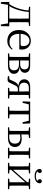

<svg xmlns="http://www.w3.org/2000/svg" viewBox="1715 -2541 991 4461"><g transform="rotate(90 2210.5 -310.5)"><path d="M546 0H71L95 -21L66 165H28L24 -31H591L587 165H549L520 -22ZM410 0Q411 -24 411.5 -65Q412 -106 412.5 -150Q413 -194 413 -229V-288Q413 -322 412.5 -366Q412 -410 411.5 -451Q411 -492 410 -516H498Q497 -492 496.5 -451Q496 -410 495.5 -366Q495 -322 495 -288V-229Q495 -194 495.5 -150Q496 -106 496.5 -65Q497 -24 498 0ZM138 -489V-516H240V-477H231ZM455 -477V-516H583V-489L472 -477ZM75 -30Q139 -123 178.5 -249Q218 -375 227 -516H261Q255 -425 237.5 -337Q220 -249 189 -169Q174 -129 155.5 -90.5Q137 -52 114 -19V-7ZM240 -484V-516H457V-484Z M933 15Q860 15 802 -15Q744 -45 711 -106Q678 -167 678 -257Q678 -341 712.5 -402.5Q747 -464 803 -497.5Q859 -531 925 -531Q990 -531 1036.5 -503.5Q1083 -476 1107.5 -429Q1132 -382 1132 -323Q1132 -287 1125 -263H717V-294H1007Q1034 -294 1043 -308Q1052 -322 1052 -352Q1052 -416 1018 -457.5Q984 -499 923 -499Q879 -499 843 -471.5Q807 -444 786 -392.5Q765 -341 765 -269Q765 -188 789.5 -136Q814 -84 857 -59.5Q900 -35 955 -35Q1008 -35 1047.5 -53.5Q1087 -72 1118 -108L1134 -94Q1101 -44 1051 -14.5Q1001 15 933 15Z M1220 0V-28L1330 -39L1343 -31H1478Q1548 -31 1581 -59.5Q1614 -88 1614 -140Q1614 -192 1582 -223.5Q1550 -255 1472 -255H1343V-284H1469Q1592 -284 1592 -387Q1592 -434 1564 -459Q1536 -484 1472 -484H1343L1330 -477L1220 -489V-516H1495Q1588 -516 1629.5 -482.5Q1671 -449 1671 -392Q1671 -362 1657 -335.5Q1643 -309 1607.5 -291Q1572 -273 1508 -267L1510 -274Q1578 -272 1618.5 -254Q1659 -236 1677.5 -206.5Q1696 -177 1696 -137Q1696 -102 1676.5 -71Q1657 -40 1613 -20Q1569 0 1495 0ZM1300 0Q1301 -24 1301.5 -65Q1302 -106 1302.5 -150Q1303 -194 1303 -229V-288Q1303 -322 1302.5 -366Q1302 -410 1301.5 -451Q1301 -492 1300 -516H1387Q1386 -492 1385.5 -450.5Q1385 -409 1384.5 -361.5Q1384 -314 1384 -272V-229Q1384 -194 1384.5 -150Q1385 -106 1385.5 -65Q1386 -24 1387 0Z M2009 -516H2268V-489L2159 -477L2145 -485H2020Q1960 -485 1930.5 -456.5Q1901 -428 1901 -377Q1901 -321 1934 -291Q1967 -261 2031 -261H2145V-231H2055Q2015 -231 1996.5 -213.5Q1978 -196 1957 -153L1903 -41Q1890 -13 1875.5 -2Q1861 9 1822 9Q1804 9 1785.5 6.5Q1767 4 1749 0V-27L1861 -39L1815 -15L1874 -144Q1898 -194 1929.5 -219Q1961 -244 2016 -249L2011 -240Q1943 -242 1901 -260.5Q1859 -279 1840.5 -309.5Q1822 -340 1822 -379Q1822 -440 1867.5 -478Q1913 -516 2009 -516ZM2102 0Q2103 -24 2103.5 -65.5Q2104 -107 2104.5 -154Q2105 -201 2105 -240V-288Q2105 -322 2104.5 -366Q2104 -410 2103.5 -451Q2103 -492 2102 -516H2189Q2188 -492 2187 -451Q2186 -410 2185.5 -366Q2185 -322 2185 -288V-229Q2185 -194 2185.5 -150Q2186 -106 2187 -65Q2188 -24 2189 0ZM2022 0V-28L2129 -39H2162L2268 -28V0Z M2335 -341 2342 -516H2848L2855 -341H2819L2779 -513L2821 -484H2369L2411 -513L2371 -341ZM2460 0V-28L2575 -39H2615L2730 -28V0ZM2551 0Q2552 -24 2552.5 -65Q2553 -106 2553.5 -150Q2554 -194 2554 -229V-288Q2554 -322 2553.5 -366Q2553 -410 2552.5 -451Q2552 -492 2551 -516H2639Q2638 -492 2637.5 -451Q2637 -410 2636.5 -366Q2636 -322 2636 -288V-229Q2636 -194 2636.5 -150Q2637 -106 2637.5 -65Q2638 -24 2639 0Z M3054 0V-29H3160Q3239 -29 3278 -60.5Q3317 -92 3317 -160Q3317 -225 3283 -256Q3249 -287 3177 -287Q3146 -287 3117.5 -283.5Q3089 -280 3061 -274V-305Q3095 -310 3129.5 -314.5Q3164 -319 3197 -319Q3269 -319 3312.5 -298.5Q3356 -278 3376 -242.5Q3396 -207 3396 -163Q3396 -117 3374 -80Q3352 -43 3304 -21.5Q3256 0 3177 0ZM3019 0Q3020 -24 3020.5 -65Q3021 -106 3021.5 -150Q3022 -194 3022 -229V-288Q3022 -322 3021.5 -366Q3021 -410 3020.5 -451Q3020 -492 3019 -516H3107Q3106 -492 3105 -451Q3104 -410 3103.5 -366Q3103 -322 3103 -287V-229Q3103 -194 3103.5 -150Q3104 -106 3105 -65Q3106 -24 3107 0ZM3491 0Q3493 -24 3493.5 -65Q3494 -106 3494.5 -150Q3495 -194 3495 -229V-288Q3495 -322 3494.5 -366Q3494 -410 3493.5 -451Q3493 -492 3491 -516H3580Q3579 -492 3578.5 -451Q3578 -410 3577.5 -366Q3577 -322 3577 -288V-229Q3577 -194 3577.5 -150Q3578 -106 3578.5 -65Q3579 -24 3580 0ZM2939 -489V-516H3185V-489L3080 -477H3047ZM3412 0V-28L3520 -39H3553L3660 -28V0ZM3412 -489V-516H3660V-489L3553 -477H3520ZM2939 0V-28L3047 -39H3065V0Z M4072 -620Q3993 -620 3949.5 -654.5Q3906 -689 3904 -744Q3911 -764 3924 -775Q3937 -786 3955 -786Q3975 -786 3987.5 -774Q4000 -762 4000 -741Q4000 -720 3986.5 -703Q3973 -686 3950 -674L3938 -706Q3962 -674 3996 -661Q4030 -648 4072 -648Q4115 -648 4148.5 -661Q4182 -674 4206 -706L4194 -674Q4171 -686 4157.5 -703Q4144 -720 4144 -741Q4144 -762 4156.5 -774Q4169 -786 4188 -786Q4208 -786 4221 -775Q4234 -764 4239 -744Q4239 -689 4195 -654.5Q4151 -620 4072 -620ZM3763 0V-28L3872 -39H3906L4011 -28V0ZM4131 0V-28L4234 -39H4268L4376 -28V0ZM3843 0Q3844 -24 3844.5 -65Q3845 -106 3845.5 -150Q3846 -194 3846 -229V-288Q3846 -322 3845.5 -366Q3845 -410 3844.5 -451Q3844 -492 3843 -516H3925V0ZM3902 -47 3867 -66H3878L4055 -266L4236 -471L4270 -451H4258L4080 -249ZM4215 0V-516H4296Q4295 -492 4294.5 -451Q4294 -410 4293.5 -366Q4293 -322 4293 -288V-229Q4293 -194 4293.5 -150Q4294 -106 4294.5 -65Q4295 -24 4296 0ZM3763 -489V-516H4011V-489L3907 -477H3873ZM4131 -489V-516H4376V-489L4269 -477H4234Z"/></g></svg>

Font: Noto Serif TC
Style: Regular
Weight: 400
Designer: Ryoko NISHIZUKA  (kana & ideographs); Frank Grießhammer (Latin, Greek & Cyrillic); Wenlong ZHANG  (bopomofo); Sandoll Co
Foundry: Adobe
Version: Version 2.003-H1;hotconv 1.1.1;makeotfexe 2.6.0